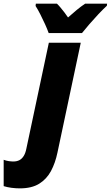

<svg xmlns="http://www.w3.org/2000/svg" viewBox="-147 -786 603 1046"><path d="M-39.1 240.2Q-61.5 240.2 -85 237.1Q-108.4 233.9 -127 228V84.5Q-113.3 89.8 -99.1 91.8Q-85 93.8 -74.7 93.8Q-55.7 93.8 -41.7 86.7Q-27.8 79.6 -18.1 64.2Q-8.3 48.8 -3.4 23.9L119.1 -553.2H293L166 45.4Q154.3 101.6 130.9 145.5Q107.4 189.5 66.7 214.8Q25.9 240.2 -39.1 240.2ZM118.2 -606Q110.4 -627.9 98.4 -654.3Q86.4 -680.7 73.2 -706.8Q60.1 -732.9 46.9 -753.4L48.3 -766.1H163.1Q171.9 -757.8 182.9 -744.6Q193.8 -731.4 204.6 -717.5Q215.3 -703.6 223.6 -690.9Q248 -712.9 271.2 -731.9Q294.4 -751 316.9 -766.1H436.5L435.1 -754.4Q414.6 -735.8 388.9 -708.5Q363.3 -681.2 339.4 -653.6Q315.4 -626 299.8 -606Z"/></svg>

Font: Open Sans SemiCondensed ExtraBold
Style: Italic
Weight: 800
Width: 4
Italic angle: -12°
Designer: Monotype Design Team
Foundry: Monotype Imaging Inc.
Version: Version 3.003